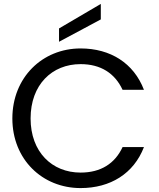

<svg xmlns="http://www.w3.org/2000/svg" viewBox="-20 -953 812 979"><path d="M281 -808V-740L494 -854V-933ZM43 -349C43 -140 196 6 391 6C543 6 662 -68 714 -203H605C566 -119 494 -73 391 -73C245 -73 136 -178 136 -349C136 -521 245 -626 391 -626C494 -626 566 -579 605 -495H714C662 -631 543 -706 391 -706C196 -706 43 -558 43 -349Z"/></svg>

Font: Matrixport Regular
Style: Regular
Weight: 400
Designer: Ninad Kale (Devanagari), Jonny Pinhorn (Latin)
Foundry: Indian Type Foundry
Version: Version 3.200;PS 1.000;hotconv 16.6.54;makeotf.lib2.5.65590